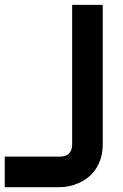

<svg xmlns="http://www.w3.org/2000/svg" viewBox="-238 -548 509 797"><path d="M188.5 50.8Q188.5 83.5 180.2 109.6Q171.9 135.7 158.2 155.5Q144.5 175.3 126.5 189.2Q108.4 203.1 88.6 211.9Q68.8 220.7 48.8 224.9Q28.8 229 10.7 229H-218.3V102.1H10.7Q36.1 102.1 48.8 88.9Q61.5 75.7 61.5 50.8V-527.8H188.5Z"/></svg>

Font: Audiowide
Style: Regular
Weight: 400
Version: Version 1.003